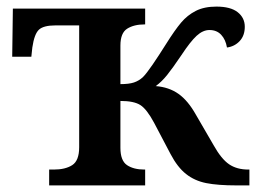

<svg xmlns="http://www.w3.org/2000/svg" viewBox="-20 -562 781 582"><path d="M129 -48H143Q178 -48 199 -61.5Q220 -75 220 -116V-485H148Q112 -485 98 -472Q84 -459 78 -418L75 -390H17L19 -536H420V-488H418Q386 -488 365.5 -475Q345 -462 345 -424V-307Q371 -307 386 -312Q401 -317 413 -328Q424 -339 442.5 -366Q461 -393 483 -428Q510 -471 529 -493.5Q548 -516 573.5 -529Q599 -542 636 -542Q679 -542 700.5 -525Q722 -508 722 -481Q722 -454 706.5 -437.5Q691 -421 668 -418Q664 -442 650.5 -456.5Q637 -471 615 -471Q595 -471 576 -453.5Q557 -436 530 -395Q503 -355 486.5 -334.5Q470 -314 452 -301Q492 -298 521 -277.5Q550 -257 574 -214L628 -121Q651 -80 674.5 -64Q698 -48 733 -48H736V0H697Q640 0 605 -7Q570 -14 544 -34.5Q518 -55 497 -95L447 -190Q425 -231 405.5 -243.5Q386 -256 345 -256V-114Q345 -75 365 -61.5Q385 -48 418 -48H420V0H129Z"/></svg>

Font: Noto Serif SemiBold
Style: Regular
Weight: 600
Designer: Monotype Design Team
Foundry: Monotype Imaging Inc.
Version: Version 1.001